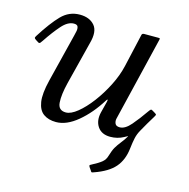

<svg xmlns="http://www.w3.org/2000/svg" viewBox="-139 -634 928 941"><g transform="rotate(15 325.0 -164.0)"><path d="M-27.5 -374Q20.5 -450 59.5 -490Q98.5 -530 152.5 -530Q202 -530 227.5 -500.2Q253 -470.5 235.5 -408L180.5 -190Q165 -127.5 167.8 -88.2Q170.5 -49 209 -49Q234.5 -49 267.5 -75.8Q300.5 -102.5 333.5 -146.2Q366.5 -190 392.8 -241.8Q419 -293.5 430.5 -343.5L469 -512.5Q471 -520 481 -520H551.5Q559 -520 560.2 -518.8Q561.5 -517.5 560 -511.5L457 -84Q454 -71 459.2 -59Q464.5 -47 483 -47Q510 -47 539 -80.8Q568 -114.5 598 -158Q605 -168 608.2 -170Q611.5 -172 617.5 -168L630 -160.5Q637.5 -156 638.8 -153.5Q640 -151 633.5 -140.5Q619.5 -117.5 609 -99.8Q598.5 -82 585.5 -58.5Q573 -37 568 -14.2Q563 8.5 559.5 40Q553 99 520.5 136.8Q488 174.5 417.5 199Q409.5 202 407.2 201.5Q405 201 401 193.5L390.5 178.5Q387 171 389.8 169.2Q392.5 167.5 399 164Q430 148 445.8 135Q461.5 122 467 101.5Q475.5 73 484.5 57.2Q493.5 41.5 510.5 20Q514.5 14.5 518.2 9.8Q522 5 525 0Q536 -16.5 534 -16Q532 -15.5 517.5 -7Q486.5 10 450 10Q405.5 10 385.2 -20.5Q365 -51 376 -95L390 -150Q393 -161.5 390.8 -162.5Q388.5 -163.5 384.5 -156.5Q339.5 -84 283.5 -37.5Q227.5 9 174.5 9Q136 9 111 -8.8Q86 -26.5 79.5 -67.5Q73 -108.5 90.5 -179L151.5 -424Q154 -434 156.8 -447Q159.5 -460 156 -470Q152.5 -480 135.5 -480Q105 -480 74.5 -445.5Q44 -411 10 -360Q5 -352 0.5 -347Q-4 -342 -10.5 -346L-23 -354Q-31.5 -359.5 -32 -362.8Q-32.5 -366 -27.5 -374Z"/></g></svg>

Font: Besley
Style: Italic
Weight: 400
Italic angle: -13°
Designer: Owen Earl
Foundry: indestructible type*
Version: Version 4.000; ttfautohint (v1.8.4.7-5d5b)